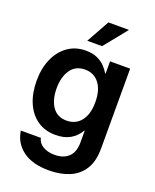

<svg xmlns="http://www.w3.org/2000/svg" viewBox="-169 -824 915 1130"><g transform="rotate(20 289.0 -259.0)"><path d="M277.8 210.9Q174.3 210.9 114.3 166.5Q54.2 122.1 43.5 46.9H168.5Q176.8 79.6 206.1 96.4Q235.4 113.3 277.8 113.3Q334.5 113.3 365.7 82.8Q397 52.2 397 -6.3V-80.1H394.5Q371.1 -41 334.2 -19.8Q297.4 1.5 242.7 1.5Q176.8 1.5 129.2 -31.5Q81.5 -64.5 55.9 -123.8Q30.3 -183.1 30.3 -261.7Q30.3 -339.4 56.9 -399.2Q83.5 -459 131.3 -492.7Q179.2 -526.4 243.2 -526.4Q286.1 -526.4 315.7 -512.7Q345.2 -499 364.3 -479Q383.3 -459 394.5 -439H397.5V-515.6H523.4V-14.6Q523.4 65.4 491.7 115.2Q460 165 404.3 188Q348.6 210.9 277.8 210.9ZM275.4 -100.1Q332.5 -100.1 365.5 -142.3Q398.4 -184.6 398.4 -259.3Q398.4 -335 365.7 -377.4Q333 -419.9 276.9 -419.9Q217.8 -419.9 187 -375.2Q156.2 -330.6 156.2 -259.3Q156.2 -188 186.5 -144Q216.8 -100.1 275.4 -100.1ZM230 -583.5 310.1 -727.5H439L322.8 -583.5Z"/></g></svg>

Font: Inter Display Semi Bold
Style: Regular
Weight: 600
Designer: Rasmus Andersson
Foundry: rsms
Version: Version 4.000;git-37864ae